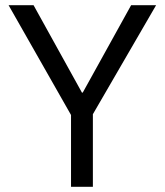

<svg xmlns="http://www.w3.org/2000/svg" viewBox="-20 -718 633 738"><path d="M253 0V-276L13 -698H109L295 -362H298L484 -698H580L337 -279V0Z"/></svg>

Font: Aneliza
Style: Regular
Weight: 400
Designer: Mike Abbink, Paul van der Laan, Pieter van Rosmalen
Foundry: Bold Monday
Version: Version 3.001;September 8, 2019;FontCreator 11.5.0.2425 64-b